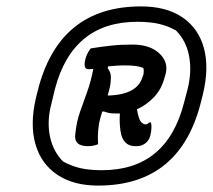

<svg xmlns="http://www.w3.org/2000/svg" viewBox="-20 -780 664 599"><path d="M420 -760Q499 -760 549 -726Q599 -692 616 -630.5Q633 -569 613 -486L608 -466Q544 -201 286 -201Q209 -201 158.5 -235Q108 -269 90.5 -330.5Q73 -392 92 -474L97 -494Q162 -760 420 -760ZM408 -712Q206 -712 151 -501L141 -459Q126 -404 135.5 -356Q145 -308 177 -276Q203 -262 230.5 -255.5Q258 -249 298 -249Q500 -249 554 -459L565 -501Q579 -556 570 -604.5Q561 -653 529 -685Q504 -699 476 -705.5Q448 -712 408 -712ZM393 -641Q447 -641 476.5 -614Q506 -587 497 -550L494 -540Q484 -501 459.5 -476Q435 -451 407 -439Q409 -432 410 -425Q415 -404 421.5 -398Q428 -392 434 -392Q441 -392 445 -398H451Q454 -385 451 -367Q448 -345 435.5 -334.5Q423 -324 407 -324H402Q363 -324 356 -371Q354 -384 353.5 -397.5Q353 -411 354 -426Q351 -426 348 -426H341Q328 -426 320.5 -427.5Q313 -429 305 -432H299Q296 -423 293.5 -413.5Q291 -404 289 -395Q286 -374 285.5 -360Q285 -346 286 -330Q271 -324 254 -324Q209 -324 215 -363Q219 -401 230 -432Q241 -463 252.5 -495Q264 -527 271 -565Q261 -564 256 -564Q238 -564 247 -598Q252 -615 263 -629Q294 -634 325 -637.5Q356 -641 393 -641ZM325 -522Q324 -513 321.5 -503Q319 -493 316 -482Q409 -484 425 -541L427 -546Q430 -558 427 -568Q418 -572 404 -574Q390 -576 370 -576Q355 -576 342 -575Q329 -574 317 -573L316 -567Q323 -558 325 -548.5Q327 -539 325 -522Z"/></svg>

Font: Recursive Sn Csl St SmB
Style: Italic
Weight: 600
Italic angle: -15°
Version: Version 1.079;hotconv 1.0.112;makeotfexe 2.5.65598; ttfautoh